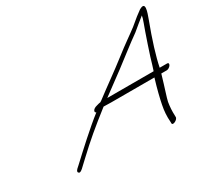

<svg xmlns="http://www.w3.org/2000/svg" viewBox="-123 -817 1078 995"><g transform="rotate(-30 416.0 -319.0)"><path d="M789 -287C794 -295 792.4 -302 784.4 -302H739.4C751.5 -363 776.9 -445 815.6 -548C827.3 -580 852.4 -645 801.1 -614C784.7 -603 759.8 -583 725.5 -554C682.3 -521 654.3 -504 585.2 -450C529.2 -406 460 -358 390.3 -305C387.3 -304 386.1 -302 384.3 -301C381.3 -300 377.7 -300 373.5 -299L359.1 -295C332.8 -289 327 -269 339.6 -266C273.5 -215 181.7 -130 122.6 -75L108.2 -62C98.3 -52 97.9 -45 105.4 -40C109.9 -37 117.9 -41 128.3 -50L143.2 -64C152.7 -73 163.1 -82 171 -90C243.4 -158 291 -198 386.9 -273L432 -272H690.5C671.9 -211 660.7 -164 654 -130C647.1 -96 645 -64 647.7 -32L647.8 -22C648.9 -6 685.5 -24 683.7 -40L683.6 -50C682.4 -74 683.8 -99 688.3 -127C692.8 -149 709.9 -197 731.7 -272H764.7C772.7 -272 784.1 -279 789 -287ZM425.7 -302C466.2 -332 513.3 -367 555.6 -398C592 -425 671.2 -488 721.3 -523C759.5 -554 761 -557 794.8 -583C793.9 -575 790 -561 783.1 -543C770.9 -512 720 -362 713.7 -335C706.8 -315 704.6 -304 703 -302Z"/></g></svg>

Font: MewTooHand
Style: UltimateItaWide
Weight: 400
Designer: Mew Too, Robert Jablonski
Version: Version 0.77